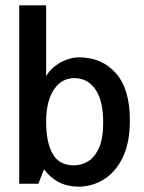

<svg xmlns="http://www.w3.org/2000/svg" viewBox="-20 -689 540 720"><path d="M274 11Q194 11 145 -54L124 0H52V-669H153V-404Q173 -436 207.5 -455Q242 -474 279 -474Q363 -473 415 -414Q467 -355 467 -238Q467 -153 440 -98Q413 -43 369 -16Q325 11 274 11ZM257 -69Q286 -69 311 -84.5Q336 -100 351.5 -135Q367 -170 367 -229Q367 -311 338 -353.5Q309 -396 259 -396Q210 -396 181.5 -352Q153 -308 153 -233Q153 -155 177.5 -112Q202 -69 257 -69Z"/></svg>

Font: Inconsolata SemiBold
Style: Regular
Weight: 600
Monospace: yes
Designer: Raph Levien, Cyreal, Brenton Simpson
Foundry: Raph Levien, Cyreal, Google
Version: Version 3.100; ttfautohint (v1.8.4.7-5d5b)